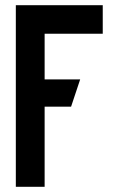

<svg xmlns="http://www.w3.org/2000/svg" viewBox="-20 -720 435 740"><path d="M376 -700H41V0H152V-309H254L289 -414H152V-590H376Z"/></svg>

Font: Advent Pro
Style: Bold
Weight: 700
Designer: VivaRado, Andreas Kalpakidis
Foundry: VivaRado, Andreas Kalpakidis
Version: Version 3.000